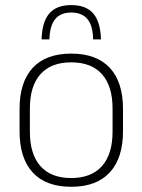

<svg xmlns="http://www.w3.org/2000/svg" viewBox="-20 -704 546 736"><path d="M253 12Q155.5 12 105.2 -43Q55 -98 55 -201V-286.5Q55 -389.5 105.5 -444Q156 -498.5 253 -498.5Q350 -498.5 400.8 -444Q451.5 -389.5 451.5 -286.5V-201Q451.5 -98 400.8 -43Q350 12 253 12ZM253 -21.5Q330 -21.5 370.8 -67.2Q411.5 -113 411.5 -199.5V-288Q411.5 -374 371 -419.5Q330.5 -465 253 -465Q175.5 -465 135 -419.5Q94.5 -374 94.5 -288V-199.5Q94.5 -113 135 -67.2Q175.5 -21.5 253 -21.5ZM253 -684.5Q310.5 -684.5 338 -651.8Q365.5 -619 367 -553H337Q336 -606.5 314.8 -631.2Q293.5 -656 253 -656Q213 -656 192 -631.2Q171 -606.5 169.5 -553H139.5Q141 -619 168.5 -651.8Q196 -684.5 253 -684.5Z"/></svg>

Font: Anek Latin Medium ExtraLight
Style: Regular
Weight: 250
Version: Version 1.003